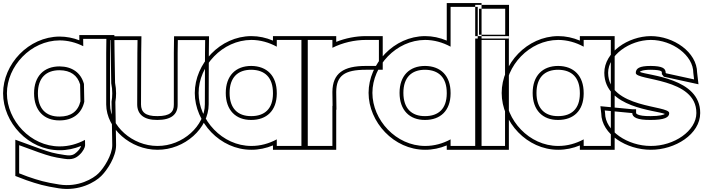

<svg xmlns="http://www.w3.org/2000/svg" viewBox="-74 -889 4597 1255"><path d="M-28.8 -279C-28.8 -456 126.9 -624 315.5 -625C369.6 -625 422.4 -611.1 470.2 -587.1L469.6 -635H648.8L649.8 -551L653.1 -344.8C657.6 -323.1 659.9 -301.1 659.8 -279C659.8 -260.6 658.2 -242.3 655.1 -224.2L659.8 59V60C659.8 124 604.8 210 569.8 244C536.3 278 437.4 337 313.2 317C222.3 303 178.6 290 106.2 265L51.2 244V60L179.8 107C246.5 130 271.8 138 346.5 149H347.7C394.8 157 422.4 145 445.4 123C470.7 100 482.2 73 482.2 61L481.6 25.3C431.1 52.5 374.3 68.3 315.5 68C125.7 68 -28.8 -102 -28.8 -279ZM148.7 -279C148.7 -166 214.3 -101 315.5 -102C399.9 -102 459.3 -144.9 476.9 -223.9L474.7 -340.4C454.9 -413.8 397.3 -454.2 315.5 -455C213.2 -455 148.7 -391 148.7 -279ZM-53.8 -279C-53.8 -88.5 110.9 93 315.4 93C364.5 93.3 412.6 82.8 456.2 64.9C453.2 74.1 444.5 90.1 428.4 104.7C409.8 122.5 392.6 131.3 351.9 124.4L349.8 124H348.4C274.9 113.1 254.2 106.2 188.2 83.4L26.2 24.2V261.2L97.7 288.5C171.2 313.9 217.4 327.5 309.3 341.7C443.3 363.3 548.9 300.6 587.4 261.8C626.8 223.1 684.8 135.8 684.8 60V58.8L680.1 -222.4C683.4 -242.7 684.8 -259.8 684.8 -278.9C684.9 -301.9 682.4 -325.4 678.1 -347.5L674.7 -551.4L673.5 -660H444.3L444.7 -625.6C403.8 -641.2 360.3 -650 315.4 -650C112.1 -648.9 -53.8 -469.7 -53.8 -279ZM173.7 -279C173.7 -379.3 226.5 -430 315.4 -430C387.4 -429.3 432.4 -396.3 449.7 -336.8L451.8 -226.5C435.8 -160.7 389.5 -127 315.4 -127C227.7 -126.1 173.7 -177.6 173.7 -279Z M645.2 -543 646.2 -627H825L823.9 -542L822.8 -207C822.8 -141 867.6 -104 955 -105C1043.5 -105 1088.4 -140 1087.2 -206V-207V-543L1088.4 -627H1267L1266 -542L1265 -207C1265 -68 1121.8 66 955 65C790.5 65 646.2 -66 645.2 -206V-207ZM620.2 -543.1V-205.9C621.4 -49 778.9 90 954.9 90C1133.6 91.1 1290 -51.4 1290 -206.9L1291 -541.8L1292.3 -652H1063.7L1062.3 -543.2V-205.8C1063.1 -156.9 1037.1 -130 954.9 -130C874.8 -129.1 847.7 -157.8 847.7 -206.9L848.9 -541.8L850.4 -652H621.5Z M1224.2 -281C1224.2 -459 1379.9 -627 1568.5 -628C1627.2 -628 1684.3 -611.6 1735.2 -583.8V-628H1912.7V-543V-284.5V-281V-20V65H1735.2V21.9C1684.6 49.3 1627.6 65.3 1568.5 65C1378.7 65 1224.2 -105 1224.2 -281ZM1401.7 -281C1401.7 -169 1467.3 -104 1568.5 -105C1669.1 -105 1734.1 -165.8 1735.2 -275.2V-281C1735.2 -394 1670.8 -457 1568.5 -458C1466.2 -458 1401.7 -394 1401.7 -281ZM1199.2 -281C1199.2 -91.5 1363.9 90 1568.4 90C1617.9 90.3 1666 79.7 1710.2 61.5V90H1937.7V-653H1710.2V-623.6C1664.4 -642.8 1618 -653 1568.4 -653C1365.1 -651.9 1199.2 -472.7 1199.2 -281ZM1426.7 -281C1426.7 -382.4 1479.6 -433 1568.4 -433C1657.6 -432.1 1710.2 -382.2 1710.2 -281V-275.3C1709.3 -178.5 1656.6 -130 1568.4 -130C1480.6 -129.1 1426.7 -180.7 1426.7 -281Z M2098.8 -576.6C2164.9 -609.8 2242.6 -628 2317.7 -628H2402.7V-458H2317.7C2171.3 -458 2099.9 -410.5 2098.7 -288.9V-283L2099.9 -197H2098.7V-20V65H1921.2V-20V-281C1921.2 -282.2 1921.2 -283.4 1921.2 -284.6V-543V-628H2098.7ZM2123.7 -615.3 2123.7 -653H1896.2V-284.7C1896.2 -283.4 1896.2 -282.1 1896.2 -281V90H2123.7V-172H2125.2L2123.7 -283.2V-288.8C2124.7 -393.7 2177.2 -433 2317.7 -433H2427.7V-653H2317.7C2251.9 -653 2183.8 -639.4 2123.7 -615.3Z M2360.2 -282C2360.2 -459 2515.9 -627 2704.5 -628C2763.2 -628 2820.3 -611.6 2871.2 -583.9V-759V-844H3048.7V-759V-285.5V-282V-20V65H2871.2V21.9C2820.6 49.3 2763.6 65.3 2704.5 65C2514.7 65 2360.2 -105 2360.2 -282ZM2537.7 -282C2537.7 -169 2603.3 -104 2704.5 -105C2805.1 -105 2870.1 -165.8 2871.2 -276.1V-282C2871.2 -394 2806.8 -457 2704.5 -458C2602.2 -458 2537.7 -394 2537.7 -282ZM2335.2 -282C2335.2 -91.5 2499.9 90 2704.4 90C2753.9 90.3 2802 79.7 2846.2 61.5V90H3073.7V-869H2846.2V-623.6C2800.3 -642.8 2754 -653 2704.4 -653C2501.1 -651.9 2335.2 -472.7 2335.2 -282ZM2562.7 -282C2562.7 -382.3 2615.5 -433 2704.4 -433C2793.6 -432.1 2846.2 -382.1 2846.2 -282V-276.3C2845.2 -178.4 2792.5 -130 2704.4 -130C2616.7 -129.1 2562.7 -180.6 2562.7 -282Z M3142.2 -662H3143.2H3228.2V-832H3143.2H3142.2H3057.2V-662ZM3057.2 -543V-628H3227.2V-543V-20V65H3057.2V-20ZM3032.2 -637V-857H3253.2V-637ZM3032.2 -653V90H3252.2V-653Z M3230.2 -281C3230.2 -459 3385.9 -627 3574.5 -628C3633.2 -628 3690.3 -611.6 3741.2 -583.8V-628H3918.7V-543V-284.5V-281V-20V65H3741.2V21.9C3690.6 49.3 3633.6 65.3 3574.5 65C3384.7 65 3230.2 -105 3230.2 -281ZM3407.7 -281C3407.7 -169 3473.3 -104 3574.5 -105C3675.1 -105 3740.1 -165.8 3741.2 -275.2V-281C3741.2 -394 3676.8 -457 3574.5 -458C3472.2 -458 3407.7 -394 3407.7 -281ZM3205.2 -281C3205.2 -91.5 3369.9 90 3574.4 90C3623.9 90.3 3672 79.7 3716.2 61.5V90H3943.7V-653H3716.2V-623.6C3670.4 -642.8 3624 -653 3574.4 -653C3371.1 -651.9 3205.2 -472.7 3205.2 -281ZM3432.7 -281C3432.7 -382.4 3485.6 -433 3574.4 -433C3663.6 -432.1 3716.2 -382.2 3716.2 -281V-275.3C3715.3 -178.5 3662.6 -130 3574.4 -130C3486.6 -129.1 3432.7 -180.7 3432.7 -281Z M4457.8 -413 4462.8 -370 4279.5 -410 4277.2 -413C4277.2 -443 4255.4 -457 4179.5 -458C4104.8 -458 4081.8 -442 4081.8 -412C4081.8 -361 4479.8 -382 4477.8 -150C4477.8 -34 4332.5 66 4179.5 65C4028.8 65 3881 -33 3881 -150L3879 -167L4056.5 -150H4058.8C4058.8 -123 4089.8 -104 4179.5 -105C4270.3 -105 4300.2 -122 4300.2 -149V-150C4300.2 -202 3903 -179 3901 -413C3901 -528 4040.3 -627 4179.5 -628C4321 -628 4457.8 -527 4457.8 -413ZM4482.7 -414.5C4481.3 -548.5 4328.8 -653 4179.4 -653C4032.1 -651.9 3876 -548.6 3876 -412.9C3877.9 -182.8 4214.3 -168.8 4272.3 -144.1C4264.3 -138.3 4236.3 -130 4179.4 -130C4085.6 -129 4083.8 -150 4083.8 -150V-175H4058.8C3997.8 -180.8 3940.8 -186.2 3881.3 -191.9L3850.5 -194.8L3856 -148.5C3857.5 -10.1 4022.9 90 4179.4 90C4339.3 91 4502.8 -12.6 4502.8 -149.9C4504.7 -379.9 4161.7 -394.7 4107.9 -418.9C4109.1 -421.2 4121.4 -433 4179.3 -433C4257 -432 4252.2 -419.9 4252.2 -413V-404.5L4265.3 -387.5L4491.6 -338.1Z"/></svg>

Font: Nordica Plus
Style: NordicaClassicBkExtOl
Weight: 900
Version: Version 1.01